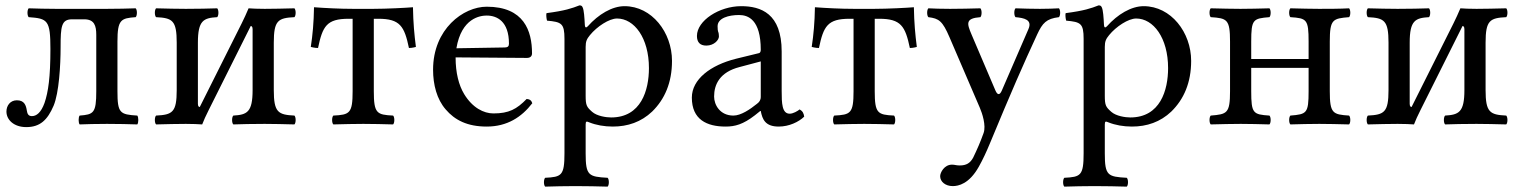

<svg xmlns="http://www.w3.org/2000/svg" viewBox="-20 -462 5672 716"><path d="M418 -122V-307C418 -389 431 -394 486 -398C492 -404 492 -425 486 -431C456 -430 418 -429 378 -429H189C156 -429 117 -430 87 -431C81 -425 81 -404 87 -398C157.7 -393 168 -387 168 -279C168 -174 160 -119 146 -78C133 -42 116 -29 99 -29C86 -29 82 -37 80 -50C77 -69 71 -88 43 -88C18 -88 4 -68 4 -46C4 -15 32 12 78 12C129 12 157 -14 180 -68C200 -116 206 -218 206 -286C206 -364 209 -390 249 -390H294C332 -390 339 -366 339 -332V-122C339 -40 329 -35 277 -31C272 -25 272 -4 277 2C302 1 339 0 379 0C419 0 464 1 492 2C497 -4 497 -25 492 -31C427 -35 418 -40 418 -122Z M725 -63C722 -63 718 -65 718 -75V-303C718 -386 739 -395 790 -398C796 -404 796 -425 790 -431C767 -430 710 -429 673 -429C640.4 -429 600 -430 562 -431C556 -425 556 -404 562 -398C623 -395 639 -386 639 -303V-126C639 -43 623 -34 562 -31C556 -25 556 -4 562 2C601 1 641 0 673 0C695.6 0 723 1 734 2C739 -11.8 748.3 -31.7 758.6 -52.2L915 -365C918 -365 922 -363 922 -353V-126C922 -43 901 -34 850 -31C844 -25 844 -4 850 2C873 1 927.2 0 967 0C997.8 0 1039 1 1078 2C1084 -4 1084 -25 1078 -31C1017 -34 1001 -43 1001 -126V-303C1001 -386 1017 -395 1078 -398C1084 -404 1084 -425 1078 -431C1038 -430 997.8 -429 967 -429C944.8 -429 917 -430 907 -431C899.2 -412.5 890.1 -392.4 881.1 -374.5Z M1295 -122C1295 -39 1284 -34 1223 -31C1217 -25 1217 -4 1223 2C1262 1 1301.7 0 1335 0C1369.3 0 1408 1 1446 2C1452 -4 1452 -25 1446 -31C1385 -34 1374 -39 1374 -122V-392H1391C1472 -392 1488 -364 1505 -283C1518 -283 1531 -287 1531 -287C1525 -333 1521 -377 1520 -435C1497 -433 1422 -429 1372 -429H1297C1247 -429 1191 -432 1151 -435C1150 -377 1146 -333 1139 -287C1139 -287 1153 -283 1166 -283C1183 -364 1198 -392 1280 -392H1295Z M1682 -282C1701 -395 1771 -404 1795 -404C1833 -404 1878 -383 1878 -299C1878 -290 1874 -285.2 1863 -285ZM1944 -93C1907 -55 1878 -39 1820 -39C1784 -39 1742 -60 1711 -111C1691 -144 1679 -190 1679 -248L1945 -246C1957 -246 1964 -252 1964 -263C1964 -347 1934 -437 1795 -437C1708 -437 1595 -354 1595 -202C1595 -146 1609 -92 1642 -54C1676 -14 1723 10 1795 10C1871 10 1925 -25 1965 -77C1962 -87 1956 -92 1944 -93Z M2180 -331C2206 -363 2251.8 -393 2281 -393C2345 -393 2400 -321 2400 -208C2400 -126 2371 -24 2259 -24C2241 -24 2206 -29 2188 -45.1C2167.9 -63.1 2164 -68.9 2164 -105V-287C2164 -308 2168.4 -316.7 2180 -331ZM2161 -368C2159.5 -398 2157.7 -423.7 2153 -434C2150.9 -438.6 2149 -442 2141 -442C2113 -431 2087 -422 2018 -413C2016 -407 2018 -391 2020 -385C2074 -380 2085 -375 2085 -317V110C2085 193 2074 198 2013 201C2007 207 2007 228 2013 234C2048 233 2085 232 2125 232C2165 232 2213 233 2246 234C2252 228 2252 207 2246 201C2175 197 2164 193 2164 110V2C2164 -11 2167.8 -9.7 2178 -5.5C2202.5 4.4 2233.4 10 2265 10C2321 10 2371 -7 2412 -46C2459 -92 2486 -154 2486 -235C2486 -341 2411 -439 2309 -439C2262.5 -439 2211.5 -408.5 2172 -364C2166.4 -357.7 2161.5 -358.4 2161 -368Z M2817 -233V-101C2817 -88 2811 -81 2803 -75C2777 -54 2743 -31 2715 -31C2665 -31 2643 -71 2643 -102C2643 -147 2664 -193 2738 -212ZM2817 -48C2823 -17 2833.6 10 2884 10C2922.3 10 2958.3 -7 2979 -27C2977.3 -39.3 2973.3 -47.7 2962 -54C2954.5 -47.8 2937.7 -38 2925 -38C2896 -38 2895 -77 2895 -123V-270C2895 -412 2817 -439 2744 -439C2662 -439 2579 -385 2579 -328C2579 -304 2591 -292 2614 -292C2643 -292 2661 -313 2661 -326C2661 -333 2660 -340 2658 -344C2657 -347 2656 -353 2656 -364C2656 -395 2698 -406 2736 -406C2770 -406 2817 -389 2817 -276C2817 -269 2814 -265 2811 -264L2725 -243C2629 -219 2560 -166 2560 -98C2560 -16 2616 10 2686 10C2720.8 10 2751 2 2795 -32L2815 -48Z M3163 -122C3163 -39 3152 -34 3091 -31C3085 -25 3085 -4 3091 2C3130 1 3169.7 0 3203 0C3237.3 0 3276 1 3314 2C3320 -4 3320 -25 3314 -31C3253 -34 3242 -39 3242 -122V-392H3259C3340 -392 3356 -364 3373 -283C3386 -283 3399 -287 3399 -287C3393 -333 3389 -377 3388 -435C3365 -433 3290 -429 3240 -429H3165C3115 -429 3059 -432 3019 -435C3018 -377 3014 -333 3007 -287C3007 -287 3021 -283 3034 -283C3051 -364 3066 -392 3148 -392H3163Z M3630 160C3645.6 132.2 3658.7 103.6 3671 74C3751 -119 3795.8 -221.6 3848 -334C3867.7 -376.3 3882 -392.3 3929 -398C3935 -404 3935 -425 3929 -431C3909 -430 3886 -429 3858 -429C3828 -429 3797 -430 3767 -431C3761 -425 3761 -404 3767 -398C3798.6 -395 3831 -389 3815 -353L3715.8 -124C3708.8 -107.9 3700.4 -105.2 3691.9 -125L3603.2 -333C3585.2 -375.2 3580 -393.7 3636 -398C3642 -404 3642 -425 3636 -431C3599 -430 3559 -429 3523 -429C3489 -429 3462 -430 3442 -431C3436 -425 3436 -404 3442 -398C3481.7 -393 3494.7 -384 3520.9 -323L3634 -60C3642.7 -39.9 3658 6 3648 34C3636.1 67.4 3624 95 3609 126C3598 146 3584 155 3559 155C3545 155 3541 152 3530 152C3501 152 3486 182 3486 195C3486 216 3506 232 3533 232C3554 232 3594 224 3630 160Z M4116 -331C4142 -363 4187.8 -393 4217 -393C4281 -393 4336 -321 4336 -208C4336 -126 4307 -24 4195 -24C4177 -24 4142 -29 4124 -45.1C4103.9 -63.1 4100 -68.9 4100 -105V-287C4100 -308 4104.4 -316.7 4116 -331ZM4097 -368C4095.5 -398 4093.7 -423.7 4089 -434C4086.9 -438.6 4085 -442 4077 -442C4049 -431 4023 -422 3954 -413C3952 -407 3954 -391 3956 -385C4010 -380 4021 -375 4021 -317V110C4021 193 4010 198 3949 201C3943 207 3943 228 3949 234C3984 233 4021 232 4061 232C4101 232 4149 233 4182 234C4188 228 4188 207 4182 201C4111 197 4100 193 4100 110V2C4100 -11 4103.8 -9.7 4114 -5.5C4138.5 4.4 4169.4 10 4201 10C4257 10 4307 -7 4348 -46C4395 -92 4422 -154 4422 -235C4422 -341 4347 -439 4245 -439C4198.5 -439 4147.5 -408.5 4108 -364C4102.4 -357.7 4097.5 -358.4 4097 -368Z M4939 -307C4939 -390 4950 -393 5011 -398C5017 -404 5017 -425 5011 -431C4976 -429 4932 -429 4899 -429C4871 -429 4831 -430 4792 -431C4786 -425 4786 -404 4792 -398C4853 -394 4860 -390 4860 -307V-242H4646V-307C4646 -390 4653 -393 4714 -398C4720 -404 4720 -425 4714 -431C4676 -430 4637.8 -429 4606 -429C4576.4 -429 4535 -430 4495 -431C4489 -425 4489 -404 4495 -398C4556 -394 4567 -390 4567 -307V-122C4567 -39 4556 -36 4495 -31C4489 -25 4489 -4 4495 2C4535 1 4575.2 0 4607 0C4638.8 0 4678 1 4714 2C4720 -4 4720 -25 4714 -31C4653 -35 4646 -39 4646 -122V-209H4860V-122C4860 -39 4853 -36 4792 -31C4786 -25 4786 -4 4792 2C4828 1 4865.2 0 4900 0C4930.3 0 4972 1 5011 2C5017 -4 5017 -25 5011 -31C4950 -35 4939 -39 4939 -122Z M5244 -63C5241 -63 5237 -65 5237 -75V-303C5237 -386 5258 -395 5309 -398C5315 -404 5315 -425 5309 -431C5286 -430 5229 -429 5192 -429C5159.4 -429 5119 -430 5081 -431C5075 -425 5075 -404 5081 -398C5142 -395 5158 -386 5158 -303V-126C5158 -43 5142 -34 5081 -31C5075 -25 5075 -4 5081 2C5120 1 5160 0 5192 0C5214.6 0 5242 1 5253 2C5258 -11.8 5267.3 -31.7 5277.6 -52.2L5434 -365C5437 -365 5441 -363 5441 -353V-126C5441 -43 5420 -34 5369 -31C5363 -25 5363 -4 5369 2C5392 1 5446.2 0 5486 0C5516.8 0 5558 1 5597 2C5603 -4 5603 -25 5597 -31C5536 -34 5520 -43 5520 -126V-303C5520 -386 5536 -395 5597 -398C5603 -404 5603 -425 5597 -431C5557 -430 5516.8 -429 5486 -429C5463.8 -429 5436 -430 5426 -431C5418.2 -412.5 5409.1 -392.4 5400.1 -374.5Z"/></svg>

Font: Libertinus Serif
Style: Regular
Weight: 400
Designer: Philipp H. Poll
Foundry: Khaled Hosny
Version: Version 6.2